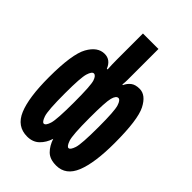

<svg xmlns="http://www.w3.org/2000/svg" viewBox="-227 -852 955 955"><g transform="rotate(45 250.0 -375.0)"><path d="M251 -74Q263 -37 286.5 -13.5Q310 10 355 10Q423 10 452.5 -63Q482 -136 482 -275Q482 -439 452.5 -496.5Q423 -554 379 -554Q349 -554 332.5 -541Q316 -528 307 -508H303Q305 -529 305 -542.5Q305 -556 305 -578V-760H196V-578Q196 -556 196.5 -542.5Q197 -529 198 -509H193Q175 -554 133 -554Q84 -554 51.5 -496Q19 -438 19 -275Q19 -133 49 -61.5Q79 10 151 10Q190 10 214.5 -13.5Q239 -37 251 -74ZM305 -276Q305 -387 313 -417Q321 -447 337 -447Q350 -447 359.5 -417.5Q369 -388 369 -276Q369 -155 359 -125Q349 -95 337 -95Q326 -95 315.5 -124.5Q305 -154 305 -276ZM132 -275Q132 -386 141.5 -416.5Q151 -447 164 -447Q178 -447 187 -420.5Q196 -394 196 -276Q196 -155 186.5 -124.5Q177 -94 164 -94Q153 -94 142.5 -124Q132 -154 132 -275Z"/></g></svg>

Font: Noto Sans Mono UI Condensed
Style: Bold
Weight: 700
Width: 3
Designer: Monotype Design team
Foundry: Monotype Imaging Inc.
Version: 1.000